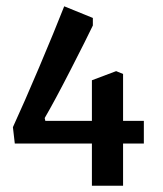

<svg xmlns="http://www.w3.org/2000/svg" viewBox="-20 -498 519 610"><path d="M272 -42H27L21 -94Q56 -170 104.5 -284.5Q153 -399 184 -478L275 -441V-417Q256 -377 204.5 -276.5Q153 -176 122 -123L124 -114H272V-243L349 -272L371 -263V-114H437V-42H371V92H272Z"/></svg>

Font: Grenze Medium
Style: Regular
Weight: 500
Designer: Renata Polastri
Foundry: Omnibus-Type
Version: Version 1.002; ttfautohint (v1.8)